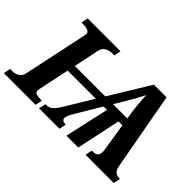

<svg xmlns="http://www.w3.org/2000/svg" viewBox="-130 -1057 1400 1400"><g transform="rotate(45 570.0 -357.0)"><path d="M583 -341.8H293L244.1 -109.9Q240.2 -91.3 240.2 -86.9Q240.2 -65.4 258.3 -59.3Q276.4 -53.2 314.9 -53.2L304.2 0H-22.9L-12.2 -53.2H1Q81.1 -53.2 92.8 -112.8L194.8 -592.8Q201.2 -622.6 201.2 -627Q201.2 -661.1 128.9 -661.1H116.2L127 -713.9H465.8L455.1 -661.1H441.9Q358.9 -661.1 347.2 -600.1L306.2 -402.8H620.1L810.1 -713.9H940.9L1047.9 -125Q1055.2 -84.5 1069.8 -68.8Q1084.5 -53.2 1113.8 -53.2H1121.1L1109.9 0H818.8L830.1 -53.2Q867.2 -53.2 880.1 -64.9Q893.1 -76.7 893.1 -103Q893.1 -117.2 890.1 -134.8L856.9 -341.8H816.9L744.1 0H622.1L698.2 -341.8H663.1L547.9 -148.9Q520 -102.5 520 -82Q520 -53.2 562 -53.2L550.8 0H339.8L351.1 -53.2H356Q386.2 -53.2 406.2 -69.1Q426.3 -85 452.1 -126ZM700.2 -402.8H847.2L836.9 -472.2Q827.6 -536.1 824.2 -620.1Q797.9 -565.4 745.1 -478Z"/></g></svg>

Font: Droid Serif
Style: Bold Italic
Weight: 700
Italic angle: -12°
Designer: Monotype Design team
Foundry: Monotype Imaging Inc.
Version: Version 1.03